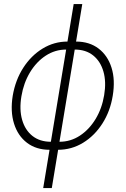

<svg xmlns="http://www.w3.org/2000/svg" viewBox="-20 -748 636 972"><path d="M231 10.3Q163.1 10.3 116.7 -25.1Q70.3 -60.5 51 -122.3Q31.7 -184.1 44.4 -263.2Q58.1 -343.3 97.9 -405Q137.7 -466.8 195.8 -502.2Q253.9 -537.6 321.8 -537.6H364.7Q432.6 -537.6 479 -502.2Q525.4 -466.8 544.7 -405Q564 -343.3 550.8 -263.7Q538.1 -184.6 498.3 -122.6Q458.5 -60.5 400.4 -25.1Q342.3 10.3 273.9 10.3ZM237.8 -30.3H280.8Q337.4 -30.3 384.5 -61.3Q431.6 -92.3 463.9 -145.5Q496.1 -198.7 507.3 -266.1Q518.6 -333.5 503.7 -385.5Q488.8 -437.5 451.7 -467.3Q414.6 -497.1 357.9 -497.1H314.9Q258.8 -497.1 211.4 -466.1Q164.1 -435.1 131.8 -381.6Q99.6 -328.1 88.4 -260.7Q77.1 -193.8 92 -141.6Q106.9 -89.4 144.3 -59.8Q181.6 -30.3 237.8 -30.3ZM198.7 204.1 353 -727.5H396.5L242.2 204.1Z"/></svg>

Font: Inter 24pt ExtraLight
Style: Italic
Weight: 250
Italic angle: -9.3988°
Version: Version 4.001;git-66647c0bb